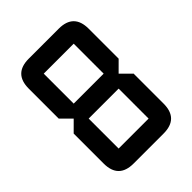

<svg xmlns="http://www.w3.org/2000/svg" viewBox="-199 -785 885 885"><g transform="rotate(-45 244.0 -342.0)"><path d="M48.8 -585.9Q48.8 -683.6 146.5 -683.6H341.8Q439.5 -683.6 439.5 -585.9V-390.6L390.6 -341.8L439.5 -293V-97.7Q439.5 0 341.8 0H146.5Q48.8 0 48.8 -97.7V-293L97.7 -341.8L48.8 -390.6ZM146.5 -585.9V-390.6H341.8V-585.9ZM341.8 -293H146.5V-97.7H341.8Z"/></g></svg>

Font: BabelStone Runic Staveless
Style: Regular
Weight: 400
Designer: Andrew West
Foundry: BabelStone
Version: Version 3.002 March 14, 2022